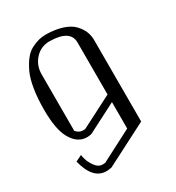

<svg xmlns="http://www.w3.org/2000/svg" viewBox="-187 -698 937 1021"><g transform="rotate(-30 281.0 -187.5)"><path d="M250 -542Q195.3 -542 160.2 -503.4Q125 -464.8 125 -410.2V-63.5Q143.6 -42 167 -42Q176.8 -42 180.7 -43L375 -142.6V-461.9Q375 -540 250 -542ZM250 -583Q308.6 -582 351.1 -567.9Q393.6 -553.7 415.5 -530.3Q437.5 -506.8 447.3 -483.4Q457 -460 458 -433.6V71.3L199.2 204.1Q179.7 208 167 208Q84 208 53.7 84Q89.8 66.4 91.8 65.4Q91.8 71.3 97.7 92.8Q103.5 114.3 122.1 140.6Q140.6 167 167 167Q177.7 167 182.6 166L375 66.4V-95.7L196.3 -3.9Q184.6 0 167 0Q110.4 0 75.2 -61.5Q42 -118.2 42 -240.2Q42 -310.5 51.3 -367.2Q60.5 -423.8 77.6 -460Q94.7 -496.1 114.7 -521.5Q134.8 -546.9 159.7 -559.6Q184.6 -572.3 205.6 -577.6Q226.6 -583 250 -583Z"/></g></svg>

Font: wanta
Style: Medium
Weight: 500
Version: Version 0.91